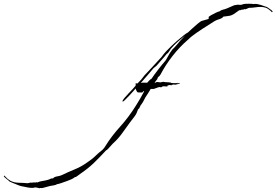

<svg xmlns="http://www.w3.org/2000/svg" viewBox="-641 -692 1480 1028"><path d="M-429 316Q-436 314 -443.5 312.5Q-451 311 -457 312Q-458 313 -461.5 313.5Q-465 314 -467 314Q-480 314 -493.5 311.5Q-507 309 -520 306Q-526 306 -540.5 300.5Q-555 295 -569 289Q-583 283 -590 280Q-594 275 -606.5 265.5Q-619 256 -621 251L-617 248L-612 254Q-601 267 -585 276Q-566 286 -540.5 286.5Q-515 287 -493 289L-474 285L-471 287Q-469 285 -461.5 285Q-454 285 -451 285Q-450 285 -447.5 284.5Q-445 284 -446 283L-442 285Q-428 279 -413.5 277Q-399 275 -385 271Q-377 269 -371 265.5Q-365 262 -357 263Q-351 255 -335.5 252.5Q-320 250 -311 246Q-276 229 -241.5 215Q-207 201 -176 179Q-164 171 -151 161Q-138 151 -128 141Q-114 127 -100 116.5Q-86 106 -76 89Q-44 37 1.5 -13Q47 -63 87 -127Q99 -146 110 -165Q121 -184 131 -203Q130 -203 129.5 -203.5Q129 -204 127 -204Q126 -204 124 -200.5Q122 -197 120 -197H101Q96 -197 93 -200Q90 -204 88.5 -208.5Q87 -213 85 -218Q83 -215 73 -204Q63 -193 51 -180Q39 -167 29 -157.5Q19 -148 17 -148Q15 -148 15 -150Q15 -155 24 -166Q33 -177 46 -190.5Q59 -204 70 -216Q81 -228 85 -233L86 -248Q89 -245 90 -245H95L115 -266Q120 -272 124.5 -278Q129 -284 133 -289Q156 -314 179 -338Q202 -362 224 -387Q230 -395 236 -403Q242 -411 249 -418Q256 -425 271.5 -440.5Q287 -456 306 -472.5Q325 -489 341.5 -502Q358 -515 365 -518Q371 -524 386.5 -538Q402 -552 418 -565.5Q434 -579 439 -580L474 -590Q477 -591 476.5 -595Q476 -599 476 -600Q476 -603 489 -610.5Q502 -618 516 -624.5Q530 -631 534 -631Q542 -638 553.5 -640.5Q565 -643 574 -647L611 -663Q616 -665 620.5 -665Q625 -665 629 -667Q633 -667 637 -666.5Q641 -666 645 -666Q651 -666 657 -668Q661 -671 674 -671.5Q687 -672 692 -672Q699 -672 706 -671.5Q713 -671 720 -670L719 -671H722Q735 -672 755.5 -665.5Q776 -659 789 -654Q794 -650 805.5 -642.5Q817 -635 819 -630L815 -626L810 -632Q806 -636 797.5 -642Q789 -648 784 -650Q769 -655 756 -655Q740 -655 724.5 -652.5Q709 -650 692 -650L673 -642L670 -644Q667 -641 658.5 -640.5Q650 -640 646 -638Q645 -638 645 -636L641 -638Q630 -631 620.5 -623.5Q611 -616 600 -611Q590 -607 578 -606Q566 -605 555 -603Q549 -594 533.5 -589.5Q518 -585 508 -579Q479 -561 443.5 -538Q408 -515 381 -494L364 -478Q321 -441 283 -392.5Q245 -344 219 -294Q214 -285 208.5 -281.5Q203 -278 201 -268Q200 -266 193.5 -258.5Q187 -251 187 -249Q191 -249 194 -251Q197 -253 201 -253Q206 -253 210 -252Q214 -251 218 -251Q222 -251 225.5 -252.5Q229 -254 233 -254Q236 -254 239 -253Q242 -252 246 -252Q253 -252 259.5 -251.5Q266 -251 273 -250Q275 -247 287 -247Q299 -247 303 -247Q307 -247 308 -249L310 -245Q312 -247 315 -247Q318 -247 321 -248L322 -245Q319 -244 308.5 -241Q298 -238 295 -238Q294 -238 293.5 -239Q293 -240 291 -240Q287 -240 283.5 -238.5Q280 -237 277 -237L276 -234Q274 -235 273 -236Q272 -237 270 -237Q267 -237 263 -236Q259 -235 256 -234L255 -229Q250 -229 244 -229.5Q238 -230 233 -230Q227 -229 221 -224Q220 -224 218.5 -225Q217 -226 215 -226Q208 -226 196.5 -221Q185 -216 183 -216H166Q159 -204 152 -193Q145 -182 137 -170Q133 -163 129 -154.5Q125 -146 120 -139Q119 -137 116.5 -134Q114 -131 112 -128Q110 -125 108.5 -121Q107 -117 105 -113Q104 -112 102 -110Q100 -108 98 -106Q91 -84 80.5 -70Q70 -56 56 -38Q34 -8 12.5 22Q-9 52 -37 77Q-40 80 -47.5 88.5Q-55 97 -62.5 105Q-70 113 -73 113Q-108 151 -138.5 180.5Q-169 210 -213 240Q-218 243 -226.5 250Q-235 257 -241 257Q-245 260 -249.5 263Q-254 266 -259 268Q-263 270 -280 276.5Q-297 283 -314 288.5Q-331 294 -335 294Q-343 299 -354 300.5Q-365 302 -374 304L-411 314Q-413 315 -416 315Q-420 315 -423 314.5Q-426 314 -429 316ZM113 -248Q122 -250 130 -249.5Q138 -249 147 -249Q150 -253 158 -261Q166 -269 170 -270Q184 -291 205.5 -319Q227 -347 243 -365Q247 -369 253.5 -381.5Q260 -394 267 -405.5Q274 -417 276 -418Q278 -424 284.5 -429.5Q291 -435 295 -440Q303 -448 309.5 -456.5Q316 -465 323 -473L350 -502Q330 -486 310 -468Q290 -450 273 -430Q269 -424 264 -416Q259 -408 253 -404Q248 -400 245.5 -396Q243 -392 239 -388L197 -340Q193 -336 189 -333.5Q185 -331 181 -327Q165 -307 147.5 -287.5Q130 -268 113 -248Z"/></svg>

Font: Cherish
Style: Regular
Weight: 400
Designer: Robert E. Leuschke
Foundry: Robert E. Leuschke
Version: Version 1.005